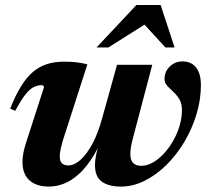

<svg xmlns="http://www.w3.org/2000/svg" viewBox="-20 -710 810 744"><path d="M433.5 -459H570L493 -166.5Q489 -150.5 487 -137.5Q485 -124.5 485 -114Q485 -89.5 495.8 -78.5Q506.5 -67.5 528 -67.5Q549.5 -67.5 571.5 -79.8Q593.5 -92 613.8 -113.5Q634 -135 650.2 -163Q666.5 -191 675.8 -222Q685 -253 685 -284.5Q685 -309.5 674.8 -326Q664.5 -342.5 651.2 -354.5Q638 -366.5 627.8 -377.8Q617.5 -389 617.5 -403.5Q617.5 -432.5 637.8 -452.2Q658 -472 687.5 -472Q709 -472 725 -462Q741 -452 749.8 -431.5Q758.5 -411 758.5 -380Q758.5 -324 741.5 -267.5Q724.5 -211 694.5 -160.5Q664.5 -110 625 -71Q585.5 -32 540.5 -9.5Q495.5 13 448.5 13Q401 13 374.5 -6.2Q348 -25.5 348 -70.5Q348 -84 350.8 -100.5Q353.5 -117 359 -136.5L384.5 -226L395.5 -223.5Q371.5 -154.5 343.8 -108.8Q316 -63 286.5 -36.2Q257 -9.5 227.5 1.8Q198 13 170.5 13Q120 13 93.5 -11.8Q67 -36.5 67 -82Q67 -114 80.5 -155.5L150 -370.5Q150 -375 148.2 -377.5Q146.5 -380 142 -380Q125.5 -380 110.5 -372.5Q95.5 -365 78.5 -343.8Q61.5 -322.5 39 -280.5L19.5 -289Q40 -341 61.8 -376Q83.5 -411 108.2 -431.8Q133 -452.5 162.5 -461.8Q192 -471 228 -471Q248 -471 263.5 -469.8Q279 -468.5 292.5 -466.2Q306 -464 318.5 -460.5L224.5 -168.5Q218 -146.5 214.8 -130.8Q211.5 -115 211.5 -104Q211.5 -84.5 220.5 -76.8Q229.5 -69 245 -69Q267 -69 290.8 -89.5Q314.5 -110 337.2 -151.2Q360 -192.5 377 -256ZM354 -526 508.5 -690.5H602.5L656.5 -526H621L523 -633H569L400 -526Z"/></svg>

Font: Newsreader 36pt
Style: Bold Italic
Weight: 700
Italic angle: -17°
Designer: Hugues Gentile
Foundry: Production Type
Version: Version 1.003